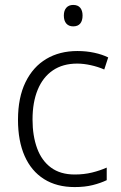

<svg xmlns="http://www.w3.org/2000/svg" viewBox="-20 -749 489 779"><path d="M283 10Q210 10 158.5 -22.5Q107 -55 80 -116Q53 -177 53 -263Q53 -353 83.5 -415.5Q114 -478 168 -510Q222 -542 294 -542Q330 -542 362.5 -535Q395 -528 419 -516L403 -467Q378 -478 348.5 -484.5Q319 -491 293 -491Q235 -491 194.5 -463.5Q154 -436 133 -385Q112 -334 112 -264Q112 -198 130.5 -147.5Q149 -97 187 -69Q225 -41 283 -41Q321 -41 353.5 -49Q386 -57 413 -69V-18Q388 -6 356 2Q324 10 283 10ZM277 -729Q296 -729 305.5 -717.5Q315 -706 315 -686Q315 -665 305.5 -653.5Q296 -642 277 -642Q259 -642 249 -653.5Q239 -665 239 -686Q239 -706 249 -717.5Q259 -729 277 -729Z"/></svg>

Font: Noto Sans Display Light
Style: Regular
Weight: 300
Designer: Monotype Design Team
Foundry: Monotype Imaging Inc.
Version: Version 2.003